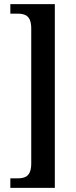

<svg xmlns="http://www.w3.org/2000/svg" viewBox="-20 -780 366 928"><path d="M30 128H245V-760H30V-714H64C101 -714 131 -705 131 -642V10C131 73 101 82 64 82H30Z"/></svg>

Font: Noto Serif Hebrew ExtraCondensed SemiBold
Style: Regular
Weight: 600
Width: 2
Designer: Monotype Design Team
Foundry: Monotype Imaging Inc.
Version: Version 2.004